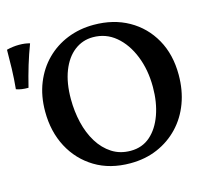

<svg xmlns="http://www.w3.org/2000/svg" viewBox="-174 -803 1016 930"><g transform="rotate(-15 333.5 -338.0)"><path d="M370 9Q268 9 193 -36.5Q118 -82 76.5 -160.5Q35 -239 35 -340Q35 -418 60.5 -481.5Q86 -545 131.5 -590.5Q177 -636 238 -660.5Q299 -685 370 -685Q469 -685 544.5 -642.5Q620 -600 663 -523.5Q706 -447 706 -345Q706 -268 682 -203.5Q658 -139 613 -91.5Q568 -44 506.5 -17.5Q445 9 370 9ZM387 -49Q445 -49 485.5 -84.5Q526 -120 548 -181.5Q570 -243 570 -320Q570 -406 542 -476Q514 -546 465 -587Q416 -628 351 -628Q299 -628 258 -596.5Q217 -565 194 -506Q171 -447 171 -366Q171 -304 184.5 -247Q198 -190 225.5 -145.5Q253 -101 293.5 -75Q334 -49 387 -49ZM-13 -472Q-31 -472 -45.5 -474Q-60 -476 -74 -481Q-69 -531 -67.5 -581.5Q-66 -632 -66 -677Q-51 -681 -35 -683Q-19 -685 -4 -685Q27 -685 50 -678Q31 -628 16 -578.5Q1 -529 -13 -472Z"/></g></svg>

Font: Vollkorn SemiBold
Style: Regular
Weight: 600
Designer: Friedrich Althausen
Foundry: Friedrich Althausen
Version: Version 5.000